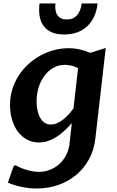

<svg xmlns="http://www.w3.org/2000/svg" viewBox="-20 -802 668 1094"><path d="M424.8 -413.6Q405.8 -424.3 385.5 -428.5Q365.2 -432.6 349.6 -432.6Q314.9 -432.6 285.4 -416.3Q255.9 -399.9 234.4 -371.8Q212.9 -343.8 200.7 -305.7Q188.5 -267.6 188.5 -224.1Q188.5 -194.8 194.1 -170.4Q199.7 -146 210.2 -128.7Q220.7 -111.3 235.8 -101.8Q251 -92.3 270 -92.3Q286.6 -92.3 303.5 -99.1Q320.3 -106 336.7 -118.4Q353 -130.9 368.9 -147.7Q384.8 -164.6 398.9 -184.6ZM523.4 -13.2Q516.1 52.7 487.1 105.5Q458 158.2 413.6 195.1Q369.1 231.9 312 252Q254.9 272 190.4 272Q144.5 272 100.8 262.5Q57.1 252.9 24.9 238.8L57.6 144.5L67.4 139.6Q81.1 147 97.4 153.8Q113.8 160.6 131.3 165.8Q148.9 170.9 166.7 174.1Q184.6 177.2 201.7 177.2Q234.9 177.2 264.6 165.5Q294.4 153.8 317.9 132.8Q341.3 111.8 356.7 82.3Q372.1 52.7 376 17.6L389.2 -100.1Q368.7 -77.1 347.2 -57.1Q325.7 -37.1 302.5 -22.2Q279.3 -7.3 254.4 1.2Q229.5 9.8 202.1 9.8Q163.1 9.8 132.3 -7.6Q101.6 -24.9 80.3 -54.2Q59.1 -83.5 48.1 -122.1Q37.1 -160.6 37.1 -203.1Q37.1 -250 50 -292.2Q63 -334.5 85.9 -370.4Q108.9 -406.2 140.4 -435.3Q171.9 -464.4 209 -484.9Q246.1 -505.4 287.4 -516.4Q328.6 -527.3 371.1 -527.3Q403.3 -527.3 434.3 -520.5Q465.3 -513.7 494.1 -501L582.5 -528.8ZM360.8 -690.9Q397.5 -690.9 418.9 -715.1Q440.4 -739.3 445.3 -782.2H536.1Q531.2 -740.2 516.1 -707.5Q501 -674.8 476.6 -652.1Q452.1 -629.4 419.2 -617.4Q386.2 -605.5 345.7 -605.5Q305.2 -605.5 276.4 -617.4Q247.6 -629.4 230 -652.1Q212.4 -674.8 206.3 -707.5Q200.2 -740.2 205.1 -782.2H295.9Q291 -739.3 307.6 -715.1Q324.2 -690.9 360.8 -690.9Z"/></svg>

Font: Proza Libre
Style: SemiBold Italic
Weight: 600
Designer: Jasper de Waard
Foundry: Jasper de Waard
Version: Version 1.000; ttfautohint (v1.4.1.8-43bc)